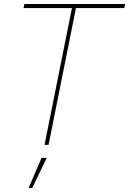

<svg xmlns="http://www.w3.org/2000/svg" viewBox="-20 -719 641 953"><path d="M601 -699 597 -679H357L221 0H201L337 -679H97L101 -699ZM186 65H212L140 214H122Z"/></svg>

Font: Gontserrat Thin
Style: Italic
Weight: 250
Italic angle: -11.3°
Designer: Julieta Ulanovsky
Foundry: Julieta Ulanovsky
Version: Version 6.001